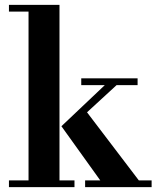

<svg xmlns="http://www.w3.org/2000/svg" viewBox="-20 -774 647 794"><path d="M404 -15 234 -252 335 -316 564 -15ZM17 0V-28H288V0ZM332 0V-28H607V0ZM98 -15V-738H226V-15ZM274 -249 234 -252 424 -432H473ZM17 -726V-754H226V-726ZM316 -422V-450H549V-422Z"/></svg>

Font: Libre Bodoni SemiBold
Style: Regular
Weight: 600
Designer: Pablo Impallari, Rodrigo Fuenzalida
Foundry: Impallari Type
Version: Version 2.005;gftools[0.9.23]